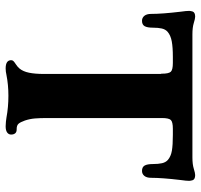

<svg xmlns="http://www.w3.org/2000/svg" viewBox="-36 -682 728 697"><g transform="rotate(90 328.5 -334.0)"><path d="M199 -10Q199 -15 202.5 -18.5Q206 -22 214.5 -27.5Q223 -33 229 -40Q240 -53 244.5 -75Q249 -97 249 -130V-553Q248 -554 248 -557Q248 -582 241 -589.5Q234 -597 209 -597H187Q152 -597 130.5 -593Q109 -589 96 -578Q87 -570 84 -557Q81 -544 81 -525Q81 -504 75.5 -494.5Q70 -485 56 -485Q45 -485 38 -493.5Q31 -502 31 -518Q31 -558 23 -625Q20 -646 20 -656Q20 -660 22 -668Q25 -678 41 -678Q48 -678 64 -673Q80 -668 105 -668H552Q577 -668 593 -673Q609 -678 616 -678Q632 -678 635 -668Q637 -660 637 -656Q637 -646 634 -625Q626 -558 626 -518Q626 -502 619 -493.5Q612 -485 601 -485Q587 -485 581.5 -494.5Q576 -504 576 -525Q576 -544 573 -557.5Q570 -571 561 -579Q548 -590 527.5 -593.5Q507 -597 470 -597H448Q423 -597 416 -589.5Q409 -582 409 -557V-140Q409 -115 410.5 -96.5Q412 -78 418 -60Q424 -43 430 -36.5Q436 -30 449 -30H451Q460 -30 464.5 -24.5Q469 -19 469 -10Q469 -1 461.5 4.5Q454 10 439 10Q431 10 422 9Q413 8 407 7Q370 0 328 0Q288 0 253 7Q240 10 229 10Q199 10 199 -10Z"/></g></svg>

Font: Raigarh
Style: Bold
Weight: 700
Designer: jaikishan Patel
Foundry: MagicType
Version: Version 1.000